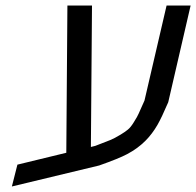

<svg xmlns="http://www.w3.org/2000/svg" viewBox="-20 -620 710 695"><path d="M220 -67 224 -600H313L309 -88L325 -92Q360 -106 379 -113Q394 -119 417 -133Q432 -142 443 -151Q453 -159 464 -177Q478 -199 482 -209Q498 -245 503 -256L583 -600H670L589 -250Q565 -194 550 -168Q531 -135 506 -110Q478 -82 440 -62Q410 -46 339 -21L23 55L43 -24Z"/></svg>

Font: Miedinger
Style: Italic
Weight: 400
Italic angle: -13°
Version: Version 001.000